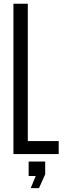

<svg xmlns="http://www.w3.org/2000/svg" viewBox="-20 -820 344 1022"><path d="M51.5 0V-800H128V-69H292.5V0ZM143.5 181.5 170 117H132.5V40H220.5V108L187.5 181.5Z"/></svg>

Font: Big Shoulders Display Thin Medium
Style: Regular
Weight: 500
Version: Version 2.002